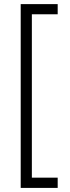

<svg xmlns="http://www.w3.org/2000/svg" viewBox="-20 -772 342 933"><path d="M260.3 141.1H80.6V-752H260.3V-702.6H134.8V91.3H260.3Z"/></svg>

Font: Kumbh Sans Light
Style: Regular
Weight: 300
Version: Version 1.004